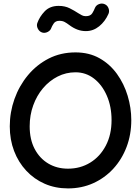

<svg xmlns="http://www.w3.org/2000/svg" viewBox="-20 -1006 785 1074"><path d="M360.4 47.9Q289.6 47.9 230.2 22Q170.9 -3.9 127 -51Q83 -98.1 58.8 -161.4Q34.7 -224.6 34.7 -299.3Q34.7 -378.4 61 -452.4Q87.4 -526.4 136.2 -585.2Q185.1 -644 252.4 -678.5Q319.8 -712.9 402.3 -712.9Q478.5 -712.9 536.6 -680.2Q594.7 -647.5 634.3 -592.5Q673.8 -537.6 694.1 -470.2Q714.4 -402.8 714.4 -334Q714.4 -253.4 688 -183.8Q661.6 -114.3 613.8 -62.3Q565.9 -10.3 501.5 18.8Q437 47.9 360.4 47.9ZM360.4 -62.5Q429.2 -62.5 484.4 -96.2Q539.6 -129.9 571.8 -191.2Q604 -252.4 604 -334Q604 -410.2 577.6 -470.7Q551.3 -531.2 505.9 -566.4Q460.4 -601.6 402.3 -601.6Q349.1 -601.6 302.5 -577.9Q255.9 -554.2 220.7 -512.7Q185.5 -471.2 165.8 -416.5Q146 -361.8 146 -299.3Q146 -226.1 173.8 -173.1Q201.7 -120.1 250 -91.3Q298.3 -62.5 360.4 -62.5ZM215.3 -824.2Q199.7 -829.6 191.7 -845.5Q183.6 -861.3 188.5 -876.5Q201.2 -912.6 230.2 -942.9Q259.3 -973.1 308.1 -973.1Q343.3 -973.1 369.9 -959.7Q396.5 -946.3 418 -932.1Q429.2 -924.8 438.7 -920.2Q448.2 -915.5 460.4 -915.5Q486.3 -915.5 496.6 -932.6Q506.8 -949.7 510.7 -960.9Q517.1 -976.6 533.4 -982.9Q549.8 -989.3 564.9 -982.9Q580.6 -976.6 586.9 -960.2Q593.3 -943.8 586.9 -928.7Q567.9 -885.7 534.7 -858.9Q501.5 -832 460.4 -832Q435.1 -832 412.1 -840.8Q389.2 -849.6 367.2 -866.2Q354.5 -876 342 -882.8Q329.6 -889.6 312.5 -889.6Q290 -889.6 280 -874Q270 -858.4 267.6 -851.1Q262.7 -835.4 246.8 -827.4Q231 -819.3 215.3 -824.2Z"/></svg>

Font: Mikhak-DS2-FD SemiBold
Style: Regular
Weight: 600
Designer: Amin Abedi
Version: Version 3.2